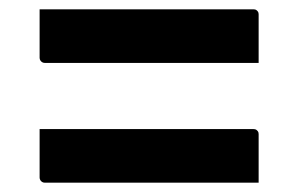

<svg xmlns="http://www.w3.org/2000/svg" viewBox="-20 -505 640 412"><path d="M65 -485H524Q528 -485 530 -483.5Q532 -482 533.5 -480Q535 -478 535 -474Q535 -447 535 -422.5Q535 -398 535 -370H76Q73 -370 70.5 -371.5Q68 -373 66.5 -375.5Q65 -378 65 -381Q65 -409 65 -433.5Q65 -458 65 -485ZM65 -228H524Q528 -228 530 -226.5Q532 -225 533.5 -223Q535 -221 535 -217Q535 -190 535 -165.5Q535 -141 535 -113H76Q73 -113 70.5 -114.5Q68 -116 66.5 -118.5Q65 -121 65 -124Q65 -152 65 -176.5Q65 -201 65 -228Z"/></svg>

Font: Recursive SemiBold
Style: Regular
Weight: 600
Version: Version 1.085